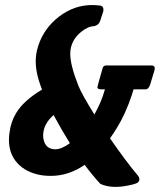

<svg xmlns="http://www.w3.org/2000/svg" viewBox="-20 -679 644 754"><path d="M397.5 -421.9Q397.5 -421.9 577.1 -421.9Q592.3 -420.4 585.9 -400.4L572.3 -355.5Q570.8 -350.6 570.3 -348.6Q563.5 -328.1 551.8 -328.1H504.4Q501 -316.9 497.1 -304.2Q472.7 -231 438.5 -175.8Q427.2 -157.2 412.1 -135.7Q473.6 -46.4 522.5 11.7Q525.4 15.6 526.9 21Q530.3 37.1 509.8 43Q505.4 44.4 499.5 45.9Q421.4 65.4 374 43Q345.2 12.2 312.5 -31.7Q250 11.7 179.2 11.7Q163.6 11.7 147.5 9.8Q93.8 2 59.6 -27.3Q15.1 -65.9 15.1 -129.4Q15.1 -144 17.6 -160.2Q22.9 -200.7 43 -234.4Q72.8 -284.2 145 -327.1Q140.6 -338.9 137.2 -348.6Q114.7 -413.1 122.1 -464.8Q124.5 -481.9 130.4 -500Q153.3 -568.8 211.9 -613.8Q271.5 -659.2 341.3 -659.2Q356.4 -659.2 372.1 -657.2Q372.6 -657.2 373 -657.2Q386.2 -655.3 386.2 -641.1Q386.2 -638.2 385.7 -634.8L373 -595.7Q367.7 -580.6 349.6 -576.2Q325.2 -575.7 297.9 -553.2Q255.9 -518.6 255.9 -467.8Q255.9 -422.4 288.1 -341.8Q301.3 -308.6 350.6 -229.5Q377.9 -277.3 392.1 -328.1H378.9Q363.8 -328.1 362.3 -335.4Q362.3 -336.9 367.2 -355.5L382.8 -410.2Q383.3 -412.1 384.3 -414.6Q387.7 -421.9 397.5 -421.9ZM190.4 -227.1Q149.9 -191.9 149.4 -147.5Q149.4 -138.7 151.4 -129.9Q160.2 -92.8 197.3 -92.8Q221.7 -92.8 254.4 -116.7Q224.6 -164.1 190.4 -227.1Z"/></svg>

Font: Allan
Style: Bold
Weight: 700
Version: Version 1.005